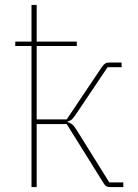

<svg xmlns="http://www.w3.org/2000/svg" viewBox="-20 -760 560 780"><path d="M108 0V-573H42V-591H108V-740H129V-591H292V-573H129V-275H251L394 -488Q401 -498 407.5 -502Q414 -506 424 -506H474V-487H417L292 -301Q281 -284 273.5 -276.5Q266 -269 255 -267V-264Q266 -261 274.5 -253.5Q283 -246 295 -226L424 -19H481V0H427Q418 0 412.5 -3Q407 -6 402 -14L251 -256H129V0Z"/></svg>

Font: IBM Plex Sans Thin
Style: Regular
Weight: 250
Designer: Mike Abbink, Paul van der Laan, Pieter van Rosmalen
Foundry: Bold Monday
Version: Version 3.201